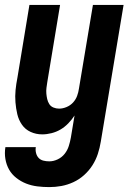

<svg xmlns="http://www.w3.org/2000/svg" viewBox="-32 -540 552 783"><path d="M169 223Q144 223 120 220Q96 217 74.5 208.5Q53 200 34.5 185.5Q16 171 5 151.5Q-6 132 -10 108.5Q-14 85 -10 60H114Q112 72 115 84Q118 96 125.5 104Q133 112 144.5 115Q156 118 169 118Q186 118 203 110Q220 102 231.5 87.5Q243 73 248.5 55.5Q254 38 257 21L272 -69Q261 -52 246.5 -37Q232 -22 215 -12Q198 -2 178.5 3Q159 8 140 8Q115 8 93 -2Q71 -12 57.5 -31.5Q44 -51 38.5 -74.5Q33 -98 31 -123Q29 -148 31.5 -173Q34 -198 39 -223L88 -520H213L161 -206Q159 -194 157.5 -182Q156 -170 157 -158.5Q158 -147 160.5 -136Q163 -125 169 -115.5Q175 -106 186 -101.5Q197 -97 209 -97Q224 -97 239.5 -103.5Q255 -110 266 -122Q277 -134 282.5 -149Q288 -164 290 -179L347 -520H472L379 38Q375 63 367 87.5Q359 112 345 134Q331 156 311 174Q291 192 267 203Q243 214 218.5 218.5Q194 223 169 223Z"/></svg>

Font: Iosevka Curly Extrabold
Style: Italic
Weight: 800
Italic angle: -9°
Monospace: yes
Designer: Belleve Invis
Foundry: Belleve Invis
Version: Version 22.1.2; ttfautohint (v1.8.4)